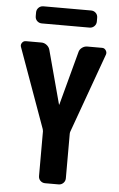

<svg xmlns="http://www.w3.org/2000/svg" viewBox="-61 -962 622 1003"><g transform="rotate(5 250.0 -460.0)"><path d="M450.2 -730.5Q461.9 -730.5 469.2 -719.7Q476.6 -709 472.7 -697.3L322.3 -280.3Q320.3 -274.4 320.3 -269.5V-35.2Q320.3 -20.5 310.1 -10.3Q299.8 0 285.2 0H214.8Q200.2 0 189.9 -9.8Q179.7 -19.5 179.7 -35.2V-269.5Q179.7 -273.4 177.7 -280.3L27.3 -697.3Q22.5 -709 29.8 -719.7Q37.1 -730.5 49.8 -730.5H131.8Q146.5 -730.5 159.2 -720.7Q171.9 -710.9 175.8 -696.3L251 -416Q251 -415 252 -415Q252.9 -415 252.9 -416L328.1 -696.3Q331.1 -710.9 343.8 -720.7Q356.4 -730.5 372.1 -730.5ZM125 -919.9H375Q389.6 -919.9 399.9 -910.2Q410.2 -900.4 410.2 -884.8V-865.2Q410.2 -850.6 399.9 -840.3Q389.6 -830.1 375 -830.1H125Q110.4 -830.1 100.1 -839.8Q89.8 -849.6 89.8 -865.2V-884.8Q89.8 -899.4 100.1 -909.7Q110.4 -919.9 125 -919.9Z"/></g></svg>

Font: Rounded-L Mgen+ 1m bold
Style: Bold
Weight: 700
Designer: [Source Han Sans]
Ryoko NISHIZUKA  (kana & ideographs); Paul D. Hunt (Latin, Greek & Cyrillic); Wenlong ZHANG  (bopomofo
Version: Version 1.059.20150602